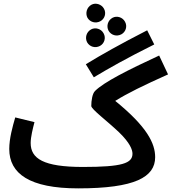

<svg xmlns="http://www.w3.org/2000/svg" viewBox="-20 -1017 946 1058"><path d="M533 -900C557 -913 567 -944 553 -969C540 -993 508 -1004 484 -991C458 -977 449 -944 462 -919C476 -895 507 -886 533 -900ZM649 -828C673 -841 683 -872 669 -897C656 -922 624 -932 600 -919C574 -905 565 -873 578 -848C592 -823 623 -814 649 -828ZM531 -764C555 -777 565 -808 551 -833C538 -858 506 -868 482 -855C456 -841 447 -809 460 -784C474 -759 505 -750 531 -764ZM497 -591C579 -640 675 -695 830 -772L791 -850C639 -772 538 -715 453 -663ZM411 21C724 21 835 -41 835 -151C835 -227 790 -319 615 -461C682 -503 770 -546 906 -607L857 -711C682 -630 552 -564 504 -516C489 -502 483 -463 483 -433C483 -415 571 -350 636 -288C697 -229 710 -191 710 -170C710 -117 653 -97 437 -97C219 -97 149 -143 149 -229C149 -262 161 -310 170 -344L64 -370C49 -319 31 -253 31 -196C31 -60 143 21 411 21Z"/></svg>

Font: Noto Sans Arabic SemBd
Style: Regular
Weight: 600
Designer: Monotype Design Team, Nadine Chahine, Nizar Qandah and Khaled Hosny
Foundry: Monotype Imaging Inc.
Version: Version 2.012